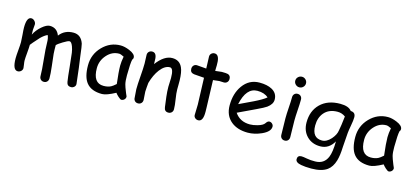

<svg xmlns="http://www.w3.org/2000/svg" viewBox="-69 -1230 4293 1988"><g transform="rotate(15 2077.0 -236.0)"><path d="M688 40.5Q647.9 40.5 641.1 -2Q632.3 -55.7 623.5 -153.3L606.9 -304.7Q602.1 -338.4 590.3 -370.6Q573.7 -414.6 554.2 -414.6Q536.1 -414.6 486.8 -383.8Q439.9 -355.5 425.3 -338.4Q424.8 -292.5 427.7 -246.6L442.4 -116.2Q451.7 -39.1 451.7 11.2Q451.7 32.7 438.2 46.6Q424.8 60.5 403.8 60.5Q382.8 60.5 369.4 46.6Q356 32.7 356 11.2Q356 -47.9 344 -163.3Q332 -278.8 332 -337.9Q332 -389.6 317.4 -418.5Q283.2 -402.8 248 -367.7L190.4 -303.2Q182.6 -291.5 165.5 -272.5Q165.5 -243.2 160.2 -186Q154.8 -128.9 154.8 -101.6Q154.8 -86.9 159.4 -60.5Q164.1 -34.2 164.1 -22.5Q164.1 -2.4 149.2 11.2Q134.3 24.9 114.3 24.9Q59.1 24.9 59.1 -100.6Q59.1 -129.9 64.5 -188Q69.8 -246.1 69.8 -275.4Q69.8 -301.3 65.2 -353Q60.5 -404.8 60.5 -431.2Q60.5 -542 110.4 -542Q129.4 -542 145.3 -525.4Q161.1 -508.8 161.1 -489.3Q161.1 -480 158.7 -460.4Q156.2 -440.9 156.2 -430.7L157.2 -379.4Q182.6 -431.6 231.9 -473.9Q281.2 -516.1 315.9 -516.1Q392.6 -516.1 421.4 -439.9Q448.2 -475.6 485.4 -493.4Q522.5 -511.2 570.3 -511.2Q651.9 -511.2 681.6 -423.3Q687.5 -405.8 701.7 -286.1Q715.3 -202.1 736.8 -6.3Q738.3 13.2 723.6 26.9Q709 40.5 688 40.5Z M1226.1 32.2Q1216.8 32.2 1192.4 10.7Q1170.4 -9.3 1159.7 -24.9Q1112.8 0.5 1077.1 13.4Q1041.5 26.4 1017.6 26.4Q903.3 26.4 851.1 -38.1Q801.8 -98.6 801.8 -223.6Q801.8 -341.8 883.1 -425.8Q964.4 -509.8 1077.1 -509.8Q1119.6 -509.8 1172.4 -487.8Q1238.8 -460.4 1238.8 -421.9Q1238.8 -408.7 1229 -398.4Q1224.1 -379.9 1221.4 -337.4Q1218.8 -294.9 1218.3 -228.5Q1217.8 -168 1226.6 -132.8Q1231.4 -111.3 1257.3 -46.9Q1260.7 -38.1 1268.6 -21L1271.5 -12.7Q1271.5 6.8 1257.8 19.5Q1244.1 32.2 1226.1 32.2ZM1124.5 -307.1Q1124.5 -328.1 1127.2 -352.8Q1129.9 -377.4 1135.3 -405.3Q1117.2 -414.6 1104.2 -418.9Q1091.3 -423.3 1083.5 -423.3Q1007.8 -423.3 952.9 -361.6Q897.9 -299.8 897.9 -219.2Q897.9 -139.2 926.3 -99.1Q954.6 -59.1 1011.2 -59.1Q1058.1 -59.1 1090.8 -76.2Q1108.4 -85.4 1140.1 -113.3Q1124.5 -242.7 1124.5 -307.1Z M1731 34.7Q1689 34.7 1683.6 -11.2L1669.9 -118.2Q1663.1 -175.3 1663.1 -225.1Q1663.1 -238.8 1664.8 -271.5Q1666.5 -304.2 1666.5 -317.9Q1666.5 -423.3 1627.4 -423.3Q1572.8 -423.3 1522.9 -358.4Q1478 -299.3 1452.6 -209Q1451.7 -189.9 1448.2 -161.1Q1445.3 -136.7 1445.3 -113.8Q1445.3 -99.1 1448.2 -69.8Q1451.2 -40.5 1451.2 -25.9Q1451.2 -3.9 1437.7 9.8Q1424.3 23.4 1403.3 23.4Q1381.8 23.4 1368.7 9.8Q1355.5 -3.9 1355.5 -25.9Q1355.5 -40.5 1352.3 -69.8Q1349.1 -99.1 1349.1 -113.8Q1349.1 -164.1 1356.2 -253.2Q1363.3 -342.3 1363.3 -392.6Q1363.3 -408.2 1361.6 -439Q1359.9 -469.7 1359.9 -485.4Q1359.9 -506.3 1373.8 -519.8Q1387.7 -533.2 1408.2 -533.2Q1453.1 -533.2 1457.5 -469.7L1459 -412.6Q1541 -522 1627.4 -522Q1705.6 -522 1736.3 -453.1Q1757.3 -407.2 1759.3 -317.4V-268.1L1758.8 -222.7Q1758.8 -182.1 1769.3 -117.9Q1779.8 -53.7 1779.8 -13.7Q1779.8 7.8 1765.9 21.2Q1752 34.7 1731 34.7Z M2206.5 -416Q2196.3 -416 2182.4 -417Q2168.5 -418 2158.2 -418Q2147 -418 2091.8 -410.6L2101.1 -122.1L2101.6 -100.6L2102.1 -75.7Q2104 31.2 2050.8 31.2Q2031.2 31.2 2016.8 18.6Q2002.4 5.9 2002.4 -13.2Q2002.4 -31.7 2003.9 -68.8Q2005.4 -106 2005.4 -124.5L1995.6 -409.7Q1960 -411.1 1887.2 -418Q1843.8 -423.8 1843.8 -466.3Q1843.8 -487.8 1856.9 -502Q1870.1 -516.1 1890.6 -516.1L1993.2 -507.8Q1993.2 -532.7 1991 -574.5Q1988.8 -616.2 1988.8 -634.8Q1988.8 -655.3 2002.9 -668.7Q2017.1 -682.1 2037.6 -682.1Q2081.5 -682.1 2088.9 -610.4Q2090.3 -592.3 2090.3 -566.9L2089.4 -538.6L2088.9 -508.3Q2149.4 -516.1 2158.2 -516.1Q2209 -516.1 2224.6 -511.2Q2254.4 -501.5 2254.4 -465.3Q2254.4 -443.8 2241 -429.9Q2227.5 -416 2206.5 -416Z M2579.1 22.5Q2468.8 22.5 2400.4 -32.7Q2325.7 -93.8 2325.7 -203.6Q2325.7 -330.6 2387.2 -416.5Q2454.1 -510.3 2565.9 -510.3Q2647 -510.3 2698.2 -482.9Q2761.2 -449.2 2761.2 -379.4Q2761.2 -330.6 2706.1 -290.5Q2681.6 -272.9 2602.5 -235.8L2416 -147.5Q2443.4 -106.9 2484.1 -86.4Q2524.9 -65.9 2579.1 -65.9Q2612.8 -65.9 2658.2 -78.6Q2715.8 -94.7 2732.4 -120.8Q2749 -147 2768.1 -147Q2785.2 -147 2798.6 -134Q2812 -121.1 2812 -104Q2812 -49.8 2724.6 -10.7Q2649.9 22.5 2579.1 22.5ZM2565.9 -422.4Q2506.3 -422.4 2466.8 -376.2Q2427.2 -330.1 2407.7 -237.3L2557.6 -308.6Q2646 -351.6 2683.6 -383.3Q2641.6 -422.4 2565.9 -422.4Z M2973.6 -569.3Q2950.2 -569.3 2933.1 -585.9Q2916 -602.5 2916 -626Q2916 -649.4 2933.1 -666Q2950.2 -682.6 2973.6 -682.6Q2997.1 -682.6 3013.9 -666Q3030.8 -649.4 3030.8 -626Q3030.8 -602.5 3013.9 -585.9Q2997.1 -569.3 2973.6 -569.3ZM3014.2 -221.7Q3014.2 -192.4 3015.9 -134Q3017.6 -75.7 3017.6 -46.4Q3017.6 -24.9 3004.4 -11.2Q2991.2 2.4 2969.7 2.4Q2948.7 2.4 2935.3 -11.2Q2921.9 -24.9 2921.9 -46.4Q2921.9 -75.7 2920.2 -134Q2918.5 -192.4 2918.5 -221.7Q2918.5 -267.6 2923.3 -336.2Q2928.2 -404.8 2928.2 -450.7Q2928.2 -472.7 2941.7 -486.3Q2955.1 -500 2976.1 -500Q2997.1 -500 3010.5 -486.3Q3023.9 -472.7 3023.9 -450.7Q3023.9 -404.8 3019 -336.2Q3014.2 -267.6 3014.2 -221.7Z M3581.1 -243.7 3569.8 -90.3Q3566.9 1 3549.8 59.1Q3527.8 133.3 3479.5 168.5Q3420.9 210.9 3310.1 210.9Q3245.1 210.9 3201.2 202.6Q3139.6 191.4 3139.6 155.3Q3139.6 114.7 3182.1 114.7Q3199.7 114.7 3240.7 122.6Q3281.7 130.4 3331.5 129.4Q3425.3 128.4 3460.9 44.4Q3484.4 -11.2 3485.8 -127Q3459.5 -81.1 3423.1 -58.1Q3386.7 -35.2 3339.8 -35.2Q3251.5 -35.2 3196 -91.8Q3140.6 -148.4 3140.6 -238.3Q3140.6 -361.8 3216.3 -437Q3294.4 -514.6 3429.2 -514.6Q3474.6 -514.6 3505.4 -503.7Q3536.1 -492.7 3552.2 -470.7Q3604.5 -469.2 3604.5 -416.5Q3604.5 -383.8 3594.2 -329.6Q3583 -266.6 3581.1 -243.7ZM3424.3 -427.7Q3331.5 -427.7 3280.8 -368.2Q3235.4 -314 3235.4 -231Q3235.4 -164.6 3262.2 -131.3Q3289.1 -98.1 3342.8 -98.1Q3392.1 -98.1 3438.5 -149.9Q3480.5 -198.2 3486.3 -245.1Q3496.6 -294.4 3508.3 -399.9Q3488.8 -414.1 3467.8 -420.9Q3446.8 -427.7 3424.3 -427.7Z M4091.3 32.2Q4082 32.2 4057.6 10.7Q4035.6 -9.3 4024.9 -24.9Q3978 0.5 3942.4 13.4Q3906.7 26.4 3882.8 26.4Q3768.6 26.4 3716.3 -38.1Q3667 -98.6 3667 -223.6Q3667 -341.8 3748.3 -425.8Q3829.6 -509.8 3942.4 -509.8Q3984.9 -509.8 4037.6 -487.8Q4104 -460.4 4104 -421.9Q4104 -408.7 4094.2 -398.4Q4089.4 -379.9 4086.7 -337.4Q4084 -294.9 4083.5 -228.5Q4083 -168 4091.8 -132.8Q4096.7 -111.3 4122.6 -46.9Q4126 -38.1 4133.8 -21L4136.7 -12.7Q4136.7 6.8 4123 19.5Q4109.4 32.2 4091.3 32.2ZM3989.7 -307.1Q3989.7 -328.1 3992.4 -352.8Q3995.1 -377.4 4000.5 -405.3Q3982.4 -414.6 3969.5 -418.9Q3956.5 -423.3 3948.7 -423.3Q3873 -423.3 3818.1 -361.6Q3763.2 -299.8 3763.2 -219.2Q3763.2 -139.2 3791.5 -99.1Q3819.8 -59.1 3876.5 -59.1Q3923.3 -59.1 3956.1 -76.2Q3973.6 -85.4 4005.4 -113.3Q3989.7 -242.7 3989.7 -307.1Z"/></g></svg>

Font: TUNJUNG BIRU
Style: Regular
Weight: 400
Designer: R.S. Wihananto
Foundry: R.S. Wihananto
Version: Version 2.0.1